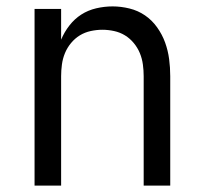

<svg xmlns="http://www.w3.org/2000/svg" viewBox="-20 -580 640 600"><path d="M88 0V-552H171V-456Q181 -480 197 -500.5Q213 -521 234 -534.5Q255 -548 280.5 -554Q306 -560 332 -560Q358 -560 384.5 -553.5Q411 -547 433 -532Q455 -517 471 -494.5Q487 -472 496 -447Q505 -422 508.5 -395.5Q512 -369 512 -342V0H429V-342Q429 -360 426.5 -378.5Q424 -397 417 -414Q410 -431 398 -445.5Q386 -460 370.5 -469.5Q355 -479 336.5 -483Q318 -487 300 -487Q282 -487 263.5 -483Q245 -479 229.5 -469.5Q214 -460 202 -445.5Q190 -431 183 -414Q176 -397 173.5 -378.5Q171 -360 171 -342V0Z"/></svg>

Font: Monocode
Style: Regular
Weight: 400
Designer: Belleve Invis
Foundry: Belleve Invis
Version: Version 16.1.0; ttfautohint (v1.8.4)